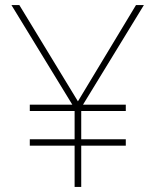

<svg xmlns="http://www.w3.org/2000/svg" viewBox="-20 -827 610 754"><path d="M286 -429 56 -807H25L264 -416H97V-391H273V-280H97V-255H273V-93H299V-255H474V-280H299V-391H474V-416H306L545 -807H514Z"/></svg>

Font: Noto Sans Kannada UI Thin
Style: Regular
Weight: 100
Designer: Jelle Bosma - Monotype Design Team
Foundry: Monotype Imaging Inc.
Version: Version 2.005